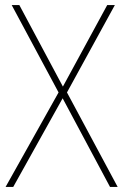

<svg xmlns="http://www.w3.org/2000/svg" viewBox="-20 -827 484 754"><path d="M442 -93H412L226 -441L32 -93H2L210 -464L26 -807H56L227 -487L401 -807H431L243 -464Z"/></svg>

Font: Noto Sans Telugu UI SemiCondensed Thin
Style: Regular
Weight: 100
Width: 4
Designer: Jelle Bosma - Monotype Design Team
Foundry: Monotype Imaging Inc.
Version: Version 2.005; ttfautohint (v1.8.4.7-5d5b)